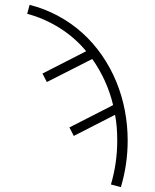

<svg xmlns="http://www.w3.org/2000/svg" viewBox="-20 -558 640 791"><path d="M478 213 437 202Q450 158 456.5 112.5Q463 67 463 21Q463 -6 461 -32.5Q459 -59 454 -85L284 2L266 -33L446 -125Q434 -176 412 -224.5Q390 -273 360 -315L173 -220L155 -255L335 -347Q312 -375 284.5 -399Q257 -423 226 -442.5Q195 -462 161 -477Q127 -492 92 -501L102 -538Q162 -523 217.5 -493.5Q273 -464 319 -422.5Q365 -381 400.5 -329.5Q436 -278 459.5 -220.5Q483 -163 494.5 -102Q506 -41 506 21Q506 70 499 118Q492 166 478 213Z"/></svg>

Font: Iosevka Slab XLtEx
Style: Regular
Weight: 200
Width: 7
Monospace: yes
Designer: Belleve Invis
Foundry: Belleve Invis
Version: Version 11.1.0; ttfautohint (v1.8.3)